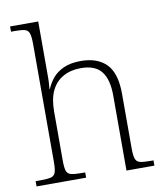

<svg xmlns="http://www.w3.org/2000/svg" viewBox="-85 -830 772 900"><g transform="rotate(-10 301.5 -380.0)"><path d="M16 0V-25H38Q72 -25 88.5 -29Q105 -33 110.5 -48.5Q116 -64 116 -98V-659Q116 -695 110.5 -711Q105 -727 89.5 -731Q74 -735 46 -735H24V-760H158V-494Q158 -484 157.5 -473Q157 -462 156 -453Q155 -444 155 -439H157Q168 -466 187.5 -489.5Q207 -513 240 -528Q273 -543 322 -543Q401 -543 443.5 -499.5Q486 -456 486 -359V-98Q486 -64 491.5 -48.5Q497 -33 513.5 -29Q530 -25 563 -25H577V0H444V-357Q444 -434 414 -472Q384 -510 316 -510Q268 -510 232 -490Q196 -470 177 -431Q158 -392 158 -331V-97Q158 -63 163.5 -48Q169 -33 186 -29Q203 -25 236 -25H252V0Z"/></g></svg>

Font: Noto Serif Hebrew ExtraLight
Style: Regular
Weight: 250
Version: Version 2.003